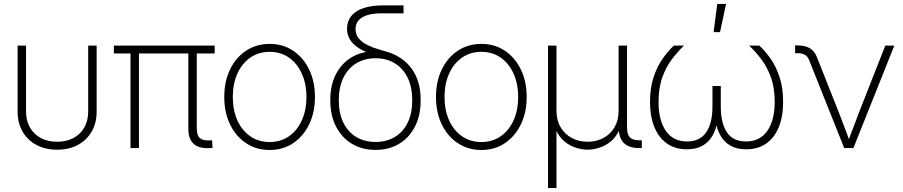

<svg xmlns="http://www.w3.org/2000/svg" viewBox="-20 -755 4602 979"><path d="M271 8.3Q211.9 8.3 166.5 -15.6Q121.1 -39.6 95.5 -83.3Q69.8 -127 69.8 -185.5V-522.5H112.8V-187Q112.8 -139.6 132.8 -104.7Q152.8 -69.8 188.7 -51Q224.6 -32.2 271 -32.2Q318.4 -32.2 354 -51Q389.6 -69.8 409.7 -104.7Q429.7 -139.6 429.7 -187V-522.5H472.7V-185.5Q472.7 -127 447 -83.3Q421.4 -39.6 376.2 -15.6Q331.1 8.3 271 8.3Z M1044.4 0.5Q993.2 2 966.8 -22.2Q940.4 -46.4 940.4 -96.2V-507.3H983.4V-100.1Q983.4 -64.9 998.5 -51.3Q1013.7 -37.6 1047.4 -39.1Q1051.8 -39.1 1054.7 -39.1Q1057.6 -39.1 1061.5 -39.6L1063.5 -0.5Q1059.1 -0.5 1054.4 0Q1049.8 0.5 1044.4 0.5ZM645.5 0V-507.3H688.5V0ZM560.5 -482.4V-522.5H1074.7V-482.4Z M1355 9.8Q1287.1 9.8 1234.6 -25.1Q1182.1 -60.1 1152.8 -121.1Q1123.5 -182.1 1123.5 -260.3Q1123.5 -339.4 1152.8 -400.4Q1182.1 -461.4 1234.6 -496.3Q1287.1 -531.2 1355 -531.2Q1422.9 -531.2 1474.9 -496.3Q1526.9 -461.4 1556.4 -400.4Q1585.9 -339.4 1585.9 -260.3Q1585.9 -182.1 1556.4 -121.1Q1526.9 -60.1 1474.9 -25.1Q1422.9 9.8 1355 9.8ZM1355 -30.8Q1411.1 -30.8 1453.4 -60.1Q1495.6 -89.4 1519 -141.4Q1542.5 -193.4 1542.5 -260.3Q1542.5 -327.6 1519 -379.6Q1495.6 -431.6 1453.4 -461.2Q1411.1 -490.7 1355 -490.7Q1298.8 -490.7 1256.3 -461.2Q1213.9 -431.6 1190.4 -379.6Q1167 -327.6 1167 -260.3Q1167 -193.4 1190.4 -141.4Q1213.9 -89.4 1256.3 -60.1Q1298.8 -30.8 1355 -30.8Z M1895 9.3Q1826.7 9.3 1774.7 -21.7Q1722.7 -52.7 1693.4 -109.6Q1664.1 -166.5 1664.1 -243.7Q1664.1 -321.8 1693.4 -377.7Q1722.7 -433.6 1774.7 -463.9Q1826.7 -494.1 1895 -494.1L1930.7 -464.4Q1890.6 -473.6 1857.4 -486.1Q1824.2 -498.5 1800 -515.9Q1775.9 -533.2 1762.7 -556.4Q1749.5 -579.6 1749.5 -608.9Q1749.5 -646 1770.5 -672.6Q1791.5 -699.2 1832.5 -713.4Q1873.5 -727.5 1932.6 -727.5H2037.6V-687H1926.3Q1882.3 -687 1852.5 -677.7Q1822.8 -668.5 1807.9 -650.6Q1793 -632.8 1793 -606.9Q1793 -577.1 1810.5 -557.4Q1828.1 -537.6 1855 -524.7Q1881.8 -511.7 1909.9 -503.7Q1938 -495.6 1958.5 -489.3Q1992.2 -479 2022.5 -459Q2052.7 -439 2075.9 -409.2Q2099.1 -379.4 2112.1 -338.4Q2125 -297.4 2125 -244.6Q2125 -166.5 2095.9 -109.6Q2066.9 -52.7 2015.1 -21.7Q1963.4 9.3 1895 9.3ZM1895 -31.2Q1950.7 -31.2 1992.9 -56.4Q2035.2 -81.5 2058.6 -129.2Q2082 -176.8 2082 -243.7Q2082 -310.5 2058.6 -358.6Q2035.2 -406.7 1992.9 -432.4Q1950.7 -458 1895 -458Q1839.4 -458 1796.9 -432.4Q1754.4 -406.7 1731 -358.6Q1707.5 -310.5 1707.5 -243.7Q1707.5 -176.8 1731 -129.2Q1754.4 -81.5 1796.6 -56.4Q1838.9 -31.2 1895 -31.2Z M2434.6 9.8Q2366.7 9.8 2314.2 -25.1Q2261.7 -60.1 2232.4 -121.1Q2203.1 -182.1 2203.1 -260.3Q2203.1 -339.4 2232.4 -400.4Q2261.7 -461.4 2314.2 -496.3Q2366.7 -531.2 2434.6 -531.2Q2502.4 -531.2 2554.4 -496.3Q2606.4 -461.4 2636 -400.4Q2665.5 -339.4 2665.5 -260.3Q2665.5 -182.1 2636 -121.1Q2606.4 -60.1 2554.4 -25.1Q2502.4 9.8 2434.6 9.8ZM2434.6 -30.8Q2490.7 -30.8 2533 -60.1Q2575.2 -89.4 2598.6 -141.4Q2622.1 -193.4 2622.1 -260.3Q2622.1 -327.6 2598.6 -379.6Q2575.2 -431.6 2533 -461.2Q2490.7 -490.7 2434.6 -490.7Q2378.4 -490.7 2335.9 -461.2Q2293.5 -431.6 2270 -379.6Q2246.6 -327.6 2246.6 -260.3Q2246.6 -193.4 2270 -141.4Q2293.5 -89.4 2335.9 -60.1Q2378.4 -30.8 2434.6 -30.8Z M2774.4 204.1V-522.5H2817.4V-190.9Q2817.4 -142.6 2838.1 -106.9Q2858.9 -71.3 2895 -51.8Q2931.2 -32.2 2976.6 -32.2Q3022 -32.2 3057.6 -51.8Q3093.3 -71.3 3113.8 -106.9Q3134.3 -142.6 3134.3 -190.9V-522.5H3177.2V-105Q3177.2 -69.3 3191.9 -54.4Q3206.5 -39.6 3239.7 -39.6H3252.4V0H3239.7Q3187 0 3160.9 -25.9Q3134.8 -51.8 3134.8 -105V-176.8H3153.3Q3153.3 -124 3136.2 -88.6Q3119.1 -53.2 3092.3 -32Q3065.4 -10.7 3034.4 -1.2Q3003.4 8.3 2976.1 8.3Q2948.7 8.3 2918 -1.2Q2887.2 -10.7 2860.4 -32Q2833.5 -53.2 2816.4 -88.6Q2799.3 -124 2799.3 -176.8H2817.4V204.1Z M3481.9 6.3Q3422.9 6.3 3380.9 -23.2Q3338.9 -52.7 3316.7 -106.9Q3294.4 -161.1 3294.4 -235.4Q3294.4 -306.6 3312.5 -361.1Q3330.6 -415.5 3358.6 -455.6Q3386.7 -495.6 3416 -522.5H3467.8Q3437.5 -494.1 3407.5 -455.1Q3377.4 -416 3357.7 -362.1Q3337.9 -308.1 3337.9 -234.9Q3337.9 -142.6 3374.8 -88.1Q3411.6 -33.7 3482.9 -33.7Q3549.3 -33.7 3581.1 -80.6Q3612.8 -127.4 3612.8 -211.4V-316.4H3655.3V-211.4Q3655.3 -127.4 3686.3 -80.6Q3717.3 -33.7 3784.2 -33.7Q3855.5 -33.7 3892.8 -88.1Q3930.2 -142.6 3930.2 -234.9Q3930.2 -308.6 3910.2 -362.3Q3890.1 -416 3860.4 -455.1Q3830.6 -494.1 3799.8 -522.5H3851.6Q3881.3 -495.6 3909.2 -455.8Q3937 -416 3955.1 -361.6Q3973.1 -307.1 3973.1 -235.4Q3973.1 -161.1 3950.9 -106.7Q3928.7 -52.2 3886.5 -22.9Q3844.2 6.3 3784.7 6.3Q3736.8 6.3 3704.6 -12.2Q3672.4 -30.8 3654.1 -63Q3635.7 -95.2 3629.4 -135.7H3637.2Q3631.3 -94.7 3612.5 -62.5Q3593.8 -30.3 3561.8 -12Q3529.8 6.3 3481.9 6.3ZM3618.7 -591.3 3637.2 -734.9H3682.1L3651.4 -591.3Z M4284.7 0 4105 -450.2Q4097.2 -468.8 4083 -476.3Q4068.8 -483.9 4045.9 -483.9H4034.2V-523.4H4046.4Q4085 -523.4 4109.1 -509Q4133.3 -494.6 4145 -464.8L4256.8 -182.6Q4272 -144.5 4286.1 -106.2Q4300.3 -67.9 4314.5 -29.8H4302.7Q4317.4 -67.9 4331.5 -106.2Q4345.7 -144.5 4360.4 -182.6L4494.1 -522.5H4540L4331.5 0Z"/></svg>

Font: Inter 28pt ExtraLight
Style: Regular
Weight: 250
Designer: Rasmus Andersson
Foundry: rsms
Version: Version 4.001;git-66647c0bb